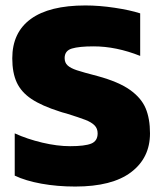

<svg xmlns="http://www.w3.org/2000/svg" viewBox="-20 -674 595 704"><path d="M34 -30V-185Q80 -164 135 -151Q190 -138 237 -138Q291 -138 314.5 -147.5Q338 -157 338 -185Q338 -203 326.5 -214.5Q315 -226 293 -234.5Q271 -243 223 -258Q207 -262 199 -265Q133 -286 95.5 -311Q58 -336 41.5 -371.5Q25 -407 25 -460Q25 -555 93 -604.5Q161 -654 293 -654Q344 -654 400.5 -645.5Q457 -637 494 -625V-469Q406 -504 323 -504Q270 -504 243.5 -496Q217 -488 217 -461Q217 -444 228 -434Q239 -424 261.5 -416.5Q284 -409 338 -395Q415 -374 456.5 -344.5Q498 -315 514 -277Q530 -239 530 -185Q530 -95 460.5 -42.5Q391 10 256 10Q190 10 132 -0.5Q74 -11 34 -30Z"/></svg>

Font: Kanit Bold
Style: Regular
Weight: 700
Designer: Katatrad Team
Foundry: CadsonDemak
Version: Version 1.000